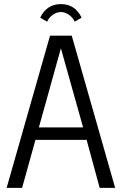

<svg xmlns="http://www.w3.org/2000/svg" viewBox="-20 -913 592 933"><path d="M175.3 -827.1Q207 -893.1 275.9 -893.1Q344.7 -893.1 376.5 -827.1L342.8 -807.6Q334 -828.1 314.9 -841.3Q295.9 -854.5 275.9 -854.5Q255.9 -854.5 236.8 -841.3Q217.8 -828.1 209 -807.6ZM12.2 0 223.1 -739.7H328.6L539.6 0H464.4L400.9 -233.4H152.3L87.4 0ZM168.9 -293.9H383.8L275.9 -678.2Z"/></svg>

Font: News Cycle
Style: Regular
Weight: 500
Version: Version 0.5.2